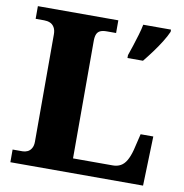

<svg xmlns="http://www.w3.org/2000/svg" viewBox="-80 -790 827 865"><g transform="rotate(10 333.5 -357.0)"><path d="M24 0V-58H70Q81 -58 92 -63Q103 -68 110 -80Q117 -92 117 -110V-602Q117 -621 109.5 -633.5Q102 -646 90 -651Q78 -656 63 -656H24V-714H392V-656H350Q331 -656 320 -651Q309 -646 304 -634.5Q299 -623 299 -604V-66H481Q501 -66 516.5 -74.5Q532 -83 543 -102Q554 -121 562 -151L580 -226H638L631 0ZM462 -567Q469 -587 477.5 -613Q486 -639 494 -666Q502 -693 506 -714H633V-704Q624 -683 607.5 -656.5Q591 -630 571 -603Q551 -576 533 -554H462Z"/></g></svg>

Font: Noto Rashi Hebrew ExtraBold
Style: Regular
Weight: 800
Version: Version 1.006